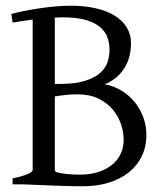

<svg xmlns="http://www.w3.org/2000/svg" viewBox="-20 -650 590 677"><path d="M201.7 -588.9Q194.8 -588.9 187.7 -588.6Q180.7 -588.4 173.3 -587.9V-354H189.9Q245.6 -354 280 -365Q314.5 -376 333.5 -393.1Q352.5 -410.2 359.4 -431.6Q366.2 -453.1 366.2 -474.1Q366.2 -498.5 358.2 -519.5Q350.1 -540.5 331.1 -555.9Q312 -571.3 280.5 -580.1Q249 -588.9 201.7 -588.9ZM253.9 -317.4Q230.5 -317.4 210.7 -315.2Q190.9 -313 173.3 -310.1V-50.8Q173.3 -46.9 177.7 -43.5Q186 -40.5 196.8 -38.8Q207.5 -37.1 218.8 -36.1Q230 -35.2 241.2 -34.7Q252.4 -34.2 262.2 -34.2Q297.4 -34.2 325.7 -43.2Q354 -52.2 374.3 -68.4Q394.5 -84.5 405.3 -107.2Q416 -129.9 416 -157.2Q416 -184.1 406.5 -212.4Q397 -240.7 377.2 -264.2Q357.4 -287.6 326.9 -302.5Q296.4 -317.4 253.9 -317.4ZM496.1 -173.8Q496.1 -132.3 479.7 -98.9Q463.4 -65.4 433.8 -42Q404.3 -18.6 363.3 -5.9Q322.3 6.8 272.9 6.8Q262.2 6.8 247.3 6.6Q232.4 6.3 215.3 5.9Q198.2 5.4 180.2 4.9Q162.1 4.4 145 3.4Q104.5 2 60.1 0H24.4V-21Q57.6 -27.8 76.4 -35.9Q95.2 -43.9 95.2 -50.8V-581.1Q76.7 -578.6 58.8 -575.9Q41 -573.2 24.4 -570.3L20 -600.6Q39.1 -606 64.2 -611.1Q89.4 -616.2 117.2 -620.4Q145 -624.5 173.8 -627.2Q202.6 -629.9 229 -629.9Q277.8 -629.9 317.4 -620.8Q356.9 -611.8 384.5 -594.7Q412.1 -577.6 427 -553.2Q441.9 -528.8 441.9 -498Q441.9 -445.3 417 -407.5Q392.1 -369.6 349.1 -353Q380.4 -347.2 407.2 -331.1Q434.1 -314.9 453.9 -291.3Q473.6 -267.6 484.9 -237.5Q496.1 -207.5 496.1 -173.8Z"/></svg>

Font: Gentium Plus Eur
Style: Regular
Weight: 400
Designer: J. Victor Gaultney, Annie Olsen, Iska Routamaa, Becca Hirsbrunner
Foundry: SIL International
Version: Version 5.000